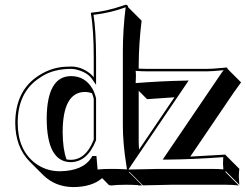

<svg xmlns="http://www.w3.org/2000/svg" viewBox="-20 -718 1031 805"><path d="M373 -132.8V-303.2Q370.1 -316.4 365.7 -327.1Q350.1 -332.5 334.5 -332.5Q243.2 -330.1 242.7 -164.6Q243.2 -92.3 258.8 -49.8Q267.6 -47.9 275.9 -47.9Q338.9 -47.9 371.6 -128.9Q372.6 -131.3 373 -132.8ZM559.1 58.1Q532.2 56.6 509.3 56.6Q470.2 56.6 445.8 59.6Q439.5 59.1 437 58.1L408.2 28.8Q366.2 65.9 286.6 66.4Q211.4 65.4 161.1 16.1L104.5 -40.5Q44.4 -101.6 43.9 -203.1Q44.9 -330.1 129.9 -392.6Q186.5 -433.6 250 -438Q264.2 -439 278.8 -439Q319.3 -439 356 -411.1Q361.3 -406.7 365.2 -402.8Q370.1 -397.9 373 -394V-474.1Q373 -595.7 360.8 -662.1L362.8 -665Q422.4 -669.4 497.1 -694.8Q502.4 -696.8 505.9 -698.2Q511.2 -697.8 514.6 -695.3Q517.1 -691.9 517.1 -688L573.7 -631.3Q562 -535.2 561.5 -443.4V-430.2Q578.6 -429.2 596.2 -429.2H848.1Q868.7 -429.2 915 -433.6Q927.2 -435.1 929.2 -435.1Q931.6 -434.6 932.6 -434.1Q933.6 -431.6 934.1 -429.2L990.7 -372.6Q982.9 -362.8 960.4 -330.6L777.8 -61.5L924.8 -69.8L926.8 -66.9L983.4 -10.3Q981.4 5.9 981.4 24.4Q981.4 32.2 983.4 56.6L926.8 0L924.8 2.9L981.4 59.6Q958.5 56.6 925.8 56.6H699.7Q679.2 56.6 579.1 59.1L522.5 2.4L522 2.9H521L519 2.4L575.7 59.1Q575.7 59.1 560.5 59.6ZM711.4 -310.1 596.7 -302.2 561.5 -337.4V-135.3Q561.5 -112.8 563 -90.8ZM375 -51.8V-54.2H373ZM518.6 -7.3H519H519.5Q521 -7.3 522 -7.3Q621.1 -9.8 643.1 -9.8H869.1Q895.5 -9.8 916.5 -7.8Q915 -24.4 915 -32.2Q915 -43.9 916 -59.1Q788.6 -49.8 681.2 -48.8H662.1L895.5 -392.6Q911.1 -416 917.5 -423.8Q869.1 -418.9 848.1 -418.9H596.2Q569.8 -418.9 548.8 -420.9Q550.3 -404.3 549.8 -397Q549.8 -385.3 548.8 -369.6Q652.3 -377.9 752 -379.9L771 -380.4L531.2 -26.4Q529.8 -23.9 527.8 -21ZM512.2 -7.8 509.8 -24.9Q495.1 -115.7 495.1 -191.9V-500Q495.1 -593.3 506.8 -687.5Q443.8 -664.1 372.1 -655.8Q382.8 -587.4 382.8 -474.1V-362.3L364.7 -388.2Q345.2 -415.5 298.3 -426.8Q287.1 -429.2 278.8 -429.2Q205.1 -429.2 155.8 -397.9Q146 -391.6 135.7 -384.3Q54.2 -324.2 54.2 -203.1Q54.2 -90.8 126.5 -34.7Q171.4 -0.5 230 0Q329.6 -1 364.3 -59.1L367.2 -64H384.3L389.2 -7.3Q415.5 -10.3 452.6 -9.8Q477.1 -9.8 504.4 -8.3ZM382.8 -131.3 382.3 -129.4Q346.2 -38.6 275.9 -38.1Q176.3 -40 175.8 -221.2Q176.8 -398.4 277.8 -398.9Q337.4 -398.9 368.7 -344.2Q378.4 -325.7 382.8 -305.2V-304.2Z"/></svg>

Font: Linux Biolinum Shadow O
Style: Bold
Weight: 700
Designer: Philipp H. Poll
Foundry: Philipp H. Poll
Version: Version 0.9.2